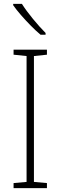

<svg xmlns="http://www.w3.org/2000/svg" viewBox="-20 -970 312 990"><path d="M222 0H50V-26L117 -32V-681L50 -688V-714H222V-688L155 -681V-32L222 -26ZM93 -950Q115 -915 150 -872.5Q185 -830 215 -800V-791H189Q165 -811 138.5 -838Q112 -865 88 -892.5Q64 -920 48 -943V-950Z"/></svg>

Font: Noto Sans Armenian SemiCondensed ExtraLight
Style: Regular
Weight: 200
Width: 4
Designer: Monotype Design Team
Foundry: Monotype Imaging Inc.
Version: Version 2.008; ttfautohint (v1.8.4.7-5d5b)